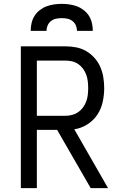

<svg xmlns="http://www.w3.org/2000/svg" viewBox="-20 -975 640 995"><path d="M88 0V-735H319Q347 -735 375 -729.5Q403 -724 427 -710Q451 -696 470 -674.5Q489 -653 500 -627.5Q511 -602 515.5 -574Q520 -546 520 -518Q520 -482 512 -446Q504 -410 484 -380Q464 -350 432 -330Q400 -310 365 -305L540 0H450L276 -302H171V0ZM319 -375Q337 -375 354 -379.5Q371 -384 385.5 -394Q400 -404 410.5 -418.5Q421 -433 427 -449.5Q433 -466 435 -483.5Q437 -501 437 -518Q437 -536 435 -553.5Q433 -571 427 -587.5Q421 -604 410.5 -618.5Q400 -633 385.5 -643Q371 -653 354 -657Q337 -661 319 -661H171V-375ZM139 -815Q139 -835 143.5 -855Q148 -875 158.5 -892Q169 -909 185.5 -922Q202 -935 220.5 -942Q239 -949 259.5 -952Q280 -955 300 -955Q320 -955 340.5 -952Q361 -949 379.5 -942Q398 -935 414.5 -922Q431 -909 441.5 -892Q452 -875 456.5 -855Q461 -835 461 -815H379Q379 -830 373 -843.5Q367 -857 355.5 -866Q344 -875 329.5 -878Q315 -881 300 -881Q285 -881 270.5 -878Q256 -875 244.5 -866Q233 -857 227 -843.5Q221 -830 221 -815Z"/></svg>

Font: Iosevka Mono
Style: Regular
Weight: 400
Designer: Belleve Invis
Foundry: Belleve Invis
Version: Version 11.1.1